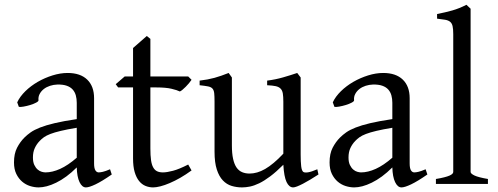

<svg xmlns="http://www.w3.org/2000/svg" viewBox="-20 -777 2103 811"><path d="M171.9 -48.8Q201.2 -48.8 234.1 -63.7Q267.1 -78.6 304.2 -110.8V-237.3Q263.2 -230.5 236.6 -224.1Q210 -217.8 192.9 -211.2Q175.8 -204.6 165.5 -197.3Q155.3 -189.9 147.5 -181.6Q134.8 -168.5 127 -151.6Q119.1 -134.8 119.1 -111.8Q119.1 -92.3 125 -80.1Q130.9 -67.9 139.2 -60.8Q147.5 -53.7 156.5 -51.3Q165.5 -48.8 171.9 -48.8ZM452.1 -40Q410.6 -11.2 383.5 1.7Q356.4 14.6 342.8 14.6Q326.7 14.6 315.9 -7.8Q305.2 -30.3 304.2 -69.8Q282.2 -47.9 260.3 -31.7Q238.3 -15.6 217.3 -5.4Q196.3 4.9 177.5 9.8Q158.7 14.6 143.1 14.6Q125.5 14.6 106.9 8.8Q88.4 2.9 73.5 -9.8Q58.6 -22.5 48.8 -42.5Q39.1 -62.5 39.1 -90.8Q39.1 -127.9 52 -152.8Q64.9 -177.7 83 -195.8Q94.7 -207.5 109.6 -218Q124.5 -228.5 149.2 -238.3Q173.8 -248 210.9 -256.8Q248 -265.6 304.2 -273.9V-342.8Q304.2 -359.4 300.3 -373.8Q296.4 -388.2 287.1 -398.7Q277.8 -409.2 262 -414.8Q246.1 -420.4 222.2 -419.9Q206.5 -419.4 191.4 -414.6Q176.3 -409.7 165 -400.9Q153.8 -392.1 147.5 -380.1Q141.1 -368.2 142.6 -353.5Q143.1 -349.1 132.6 -343.5Q122.1 -337.9 107.7 -333.5Q93.3 -329.1 79.3 -326.7Q65.4 -324.2 59.6 -325.7L52.7 -344.7Q64 -369.1 86.9 -391.6Q109.9 -414.1 139.4 -431.2Q168.9 -448.2 201.9 -458.5Q234.9 -468.8 265.6 -468.8Q319.3 -468.8 348.4 -440.7Q377.4 -412.6 377.4 -362.3V-86.9Q377.4 -66.4 382.8 -57.6Q388.2 -48.8 397 -48.8Q403.8 -48.8 414.6 -51.3Q425.3 -53.7 444.8 -62Z M789.1 -57.1Q765.1 -39.6 741.7 -26.1Q718.3 -12.7 697 -3.7Q675.8 5.4 657.7 10Q639.6 14.6 627 14.6Q609.9 14.6 594.5 8.3Q579.1 2 567.4 -12.5Q555.7 -26.9 548.8 -50.3Q542 -73.7 542 -107.9V-407.7H479L468.8 -421.4L506.8 -454.1H542V-574.2L600.1 -625L615.2 -612.8V-454.1H774.9L789.1 -439.9Q784.7 -433.1 778.1 -425.3Q771.5 -417.5 764.6 -410.6Q757.8 -403.8 751.2 -398.2Q744.6 -392.6 739.7 -390.6Q728 -396.5 704.1 -402.1Q680.2 -407.7 640.6 -407.7H615.2V-149.9Q615.2 -120.6 617.9 -101.1Q620.6 -81.5 627 -70.1Q633.3 -58.6 643.3 -53.7Q653.3 -48.8 668 -48.8Q685.1 -48.8 710.9 -55.7Q736.8 -62.5 774.9 -82Z M1325.2 -40Q1307.1 -28.3 1290.5 -18.3Q1273.9 -8.3 1259.8 -1Q1245.6 6.3 1234.9 10.5Q1224.1 14.6 1218.3 14.6Q1201.2 14.6 1190.4 -8.1Q1179.7 -30.8 1176.8 -81.1Q1146.5 -50.8 1121.3 -32Q1096.2 -13.2 1075 -2.9Q1053.7 7.3 1035.9 11Q1018.1 14.6 1002.4 14.6Q979.5 14.6 958.5 8.3Q937.5 2 921.4 -14.9Q905.3 -31.7 895.8 -61Q886.2 -90.3 886.2 -136.2V-347.2Q886.2 -370.6 884.8 -383.5Q883.3 -396.5 877.2 -403.1Q871.1 -409.7 858.4 -412.1Q845.7 -414.6 823.2 -417V-436.5Q840.8 -438.5 856.2 -441.4Q871.6 -444.3 886 -448.2Q900.4 -452.1 915 -457.3Q929.7 -462.4 945.8 -468.8L959.5 -449.7V-163.1Q959.5 -128.9 964.6 -106Q969.7 -83 979.2 -69.3Q988.8 -55.7 1002.7 -49.8Q1016.6 -43.9 1034.2 -43.9Q1049.8 -43.9 1066.2 -48.6Q1082.5 -53.2 1099.9 -63.2Q1117.2 -73.2 1136.2 -89.1Q1155.3 -105 1176.8 -127.9V-347.2Q1176.8 -369.1 1174.6 -382.3Q1172.4 -395.5 1165 -402.8Q1157.7 -410.2 1144.3 -413.1Q1130.9 -416 1108.4 -417V-436.5Q1143.6 -440.9 1175.8 -450.2Q1208 -459.5 1235.4 -468.8L1250 -449.7V-124Q1250 -93.8 1252.2 -74.7Q1254.4 -55.7 1261.2 -50.8Q1267.1 -46.9 1281.2 -49.1Q1295.4 -51.3 1320.3 -62Z M1504.9 -48.8Q1534.2 -48.8 1567.1 -63.7Q1600.1 -78.6 1637.2 -110.8V-237.3Q1596.2 -230.5 1569.6 -224.1Q1543 -217.8 1525.9 -211.2Q1508.8 -204.6 1498.5 -197.3Q1488.3 -189.9 1480.5 -181.6Q1467.8 -168.5 1460 -151.6Q1452.1 -134.8 1452.1 -111.8Q1452.1 -92.3 1458 -80.1Q1463.9 -67.9 1472.2 -60.8Q1480.5 -53.7 1489.5 -51.3Q1498.5 -48.8 1504.9 -48.8ZM1785.2 -40Q1743.7 -11.2 1716.6 1.7Q1689.5 14.6 1675.8 14.6Q1659.7 14.6 1648.9 -7.8Q1638.2 -30.3 1637.2 -69.8Q1615.2 -47.9 1593.3 -31.7Q1571.3 -15.6 1550.3 -5.4Q1529.3 4.9 1510.5 9.8Q1491.7 14.6 1476.1 14.6Q1458.5 14.6 1439.9 8.8Q1421.4 2.9 1406.5 -9.8Q1391.6 -22.5 1381.8 -42.5Q1372.1 -62.5 1372.1 -90.8Q1372.1 -127.9 1385 -152.8Q1397.9 -177.7 1416 -195.8Q1427.7 -207.5 1442.6 -218Q1457.5 -228.5 1482.2 -238.3Q1506.8 -248 1543.9 -256.8Q1581.1 -265.6 1637.2 -273.9V-342.8Q1637.2 -359.4 1633.3 -373.8Q1629.4 -388.2 1620.1 -398.7Q1610.8 -409.2 1595 -414.8Q1579.1 -420.4 1555.2 -419.9Q1539.6 -419.4 1524.4 -414.6Q1509.3 -409.7 1498 -400.9Q1486.8 -392.1 1480.5 -380.1Q1474.1 -368.2 1475.6 -353.5Q1476.1 -349.1 1465.6 -343.5Q1455.1 -337.9 1440.7 -333.5Q1426.3 -329.1 1412.4 -326.7Q1398.4 -324.2 1392.6 -325.7L1385.7 -344.7Q1397 -369.1 1419.9 -391.6Q1442.9 -414.1 1472.4 -431.2Q1502 -448.2 1534.9 -458.5Q1567.9 -468.8 1598.6 -468.8Q1652.3 -468.8 1681.4 -440.7Q1710.4 -412.6 1710.4 -362.3V-86.9Q1710.4 -66.4 1715.8 -57.6Q1721.2 -48.8 1730 -48.8Q1736.8 -48.8 1747.6 -51.3Q1758.3 -53.7 1777.8 -62Z M1821.3 0V-21Q1842.3 -24.4 1856.4 -28.1Q1870.6 -31.7 1878.9 -35.4Q1887.2 -39.1 1890.9 -43Q1894.5 -46.9 1894.5 -50.8V-632.8Q1894.5 -654.8 1891.6 -667Q1888.7 -679.2 1880.9 -685.3Q1873 -691.4 1859.9 -693.6Q1846.7 -695.8 1826.2 -698.2V-717.8Q1861.3 -724.6 1890.6 -732.9Q1919.9 -741.2 1950.2 -756.8L1967.8 -740.2V-50.8Q1967.8 -43.5 1984.4 -35.6Q2001 -27.8 2041 -21V0Z"/></svg>

Font: Gentium Plus Viet
Style: Regular
Weight: 400
Designer: J. Victor Gaultney, Annie Olsen, Iska Routamaa, Becca Hirsbrunner
Foundry: SIL International
Version: Version 5.000